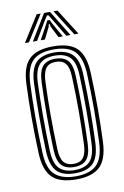

<svg xmlns="http://www.w3.org/2000/svg" viewBox="-87 -815 563 874"><g transform="rotate(-10 194.0 -378.0)"><path d="M194 7.5Q117.8 7.5 83.1 -26.9Q48.5 -61.2 45.2 -139.5Q41.8 -226.8 41.8 -303.5Q41.8 -380.2 45.2 -461.2Q48.8 -540.8 84.2 -574.1Q119.8 -607.5 194 -607.5Q270.8 -607.5 304.9 -572.9Q339 -538.2 342.2 -460.2Q345.8 -372.8 345.8 -296Q345.8 -219.2 342.5 -139Q338.8 -59 303.2 -25.8Q267.8 7.5 194 7.5ZM194 -6.8Q258.2 -6.8 290 -36.6Q321.8 -66.5 325 -139.5Q328.2 -219.5 328.4 -294.5Q328.5 -369.5 325 -459.5Q322 -528.8 292.4 -561Q262.8 -593.2 194 -593.2Q127 -593.2 96.4 -562.1Q65.8 -531 62.5 -458.5Q59.5 -386.8 59.2 -308.9Q59 -231 62.8 -139.2Q65.8 -65 98.5 -35.9Q131.2 -6.8 194 -6.8ZM194 -21Q137 -21 109.9 -48.6Q82.8 -76.2 80 -142.2Q77 -217.5 76.9 -298.6Q76.8 -379.8 79.8 -457.8Q82.8 -523.2 109.6 -551.1Q136.5 -579 194 -579Q248.8 -579 276.8 -552.6Q304.8 -526.2 307.5 -460.2Q310.8 -375 310.9 -297.9Q311 -220.8 307.8 -142.5Q304.8 -76.2 277.8 -48.6Q250.8 -21 194 -21ZM194 -35.5Q241.8 -35.5 264.8 -59.8Q287.8 -84 290.2 -143Q293 -210.2 293.2 -289.9Q293.5 -369.5 290.2 -457Q288 -516.8 264.5 -540.6Q241 -564.5 194 -564.5Q146 -564.5 123 -540.2Q100 -516 97.2 -457.2Q94.8 -389.8 94.4 -310.2Q94 -230.8 97.2 -142.5Q99.8 -82.5 123.6 -59Q147.5 -35.5 194 -35.5ZM194 -49.8Q156.2 -49.8 136.5 -70.4Q116.8 -91 114.8 -143.2Q108.8 -301 114.8 -456.2Q117 -506.8 135.6 -528.5Q154.2 -550.2 194 -550.2Q231.2 -550.2 251 -529.9Q270.8 -509.5 272.8 -456.8Q278.8 -293.2 272.8 -143.8Q270.8 -92.5 251.8 -71.1Q232.8 -49.8 194 -49.8ZM194 -64.2Q225.2 -64.2 239.5 -83.2Q253.8 -102.2 255.5 -144.8Q258 -214.8 258.4 -291.1Q258.8 -367.5 255.2 -456Q253.8 -499.8 238.8 -517.8Q223.8 -535.8 194 -535.8Q162.2 -535.8 148.1 -516.6Q134 -497.5 132.2 -455.5Q129 -378 129.1 -304.5Q129.2 -231 132.2 -143.8Q134 -99.5 149.2 -81.9Q164.5 -64.2 194 -64.2ZM70.8 -644.5 146.2 -764.2H164.8L89.5 -644.5ZM107.5 -644.5 180.5 -764.2H208.2L281.5 -644.5H262L212.5 -727.5L198 -750.5H191L176.5 -727.5L127 -644.5ZM299.2 -644.5 224.2 -764.2H242.5L318.2 -644.5ZM143.8 -644.5 179.2 -709 188.8 -728.2H200.2L209.5 -709L245.8 -644.5H226.2L199 -698.2L196 -711.2H193L190 -698.2L163.2 -644.5Z"/></g></svg>

Font: Big Shoulders Inline Display SemiBold
Style: Regular
Weight: 600
Designer: Patric King
Foundry: XO Type Co
Version: Version 1.000